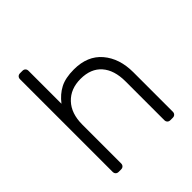

<svg xmlns="http://www.w3.org/2000/svg" viewBox="-193 -843 977 977"><g transform="rotate(-45 295.5 -355.0)"><path d="M311 -530Q409 -530 462 -467.5Q515 -405 515 -306V-22Q515 -12 509 -6Q503 0 493 0H476Q466 0 460 -6Q454 -12 454 -22V-301Q454 -382 414.5 -427Q375 -472 301 -472Q229 -472 186 -426.5Q143 -381 143 -301V-22Q143 -12 137 -6Q131 0 121 0H104Q94 0 88 -6Q82 -12 82 -22V-688Q82 -698 88 -704Q94 -710 104 -710H121Q131 -710 137 -704Q143 -698 143 -688V-451Q173 -490 211.5 -510Q250 -530 311 -530Z"/></g></svg>

Font: Hezaedrus Light
Style: Regular
Weight: 300
Designer: Hubert & Fischer
Foundry: Hubert & Fischer
Version: Version 1.10;September 3, 2019;FontCreator 11.5.0.2425 64-bi